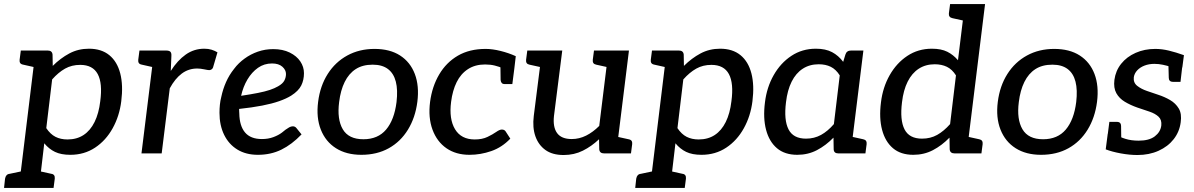

<svg xmlns="http://www.w3.org/2000/svg" viewBox="-44 -759 5909 950"><path d="M49 171 132 -509H192Q214 -509 216 -489L217 -433Q255 -471 299 -494.5Q343 -518 396 -518Q458 -518 497 -486Q536 -454 551 -395.5Q566 -337 556 -258Q547 -185 513.5 -124.5Q480 -64 426.5 -28.5Q373 7 304 7Q258 7 228 -7.5Q198 -22 175 -50L149 171ZM290 -69Q336 -69 369.5 -91Q403 -113 424 -155.5Q445 -198 452 -258Q464 -347 439.5 -392.5Q415 -438 353 -438Q311 -438 278 -419.5Q245 -401 214 -366L185 -125Q205 -95 230.5 -82Q256 -69 290 -69ZM160 -509 138 -424 71 -439Q60 -441 56 -447Q52 -453 53 -463L59 -509ZM-24 171 -19 125Q-17 114 -11.5 108Q-6 102 4 101L75 86L77 171ZM120 171 142 86 210 101Q219 102 223.5 108Q228 114 227 125L221 171Z M656 0 719 -509H777Q793 -509 799 -503Q805 -497 804 -482L801 -408Q834 -460 875 -489Q916 -518 967 -518Q987 -518 1003 -513Q1019 -508 1032 -500L1010 -425Q1008 -419 1002.5 -415.5Q997 -412 991 -412Q985 -412 966 -416Q947 -420 932 -420Q889 -420 855.5 -395Q822 -370 796 -322L756 0ZM747 -509 725 -424 658 -439Q647 -441 643 -447Q639 -453 640 -463L646 -509Z M1232 7Q1173 7 1130.5 -19Q1088 -45 1065 -92Q1042 -139 1042 -201Q1042 -221 1044 -241Q1046 -261 1051 -280Q1059 -318 1074.5 -353Q1090 -388 1114 -418Q1125 -433 1138.5 -446Q1152 -459 1166 -469Q1196 -491 1232 -503.5Q1268 -516 1308 -516Q1355 -516 1389.5 -499Q1424 -482 1442 -455Q1460 -428 1460 -397Q1460 -363 1446.5 -336Q1433 -309 1397 -286Q1373 -271 1337.5 -258.5Q1302 -246 1253 -236.5Q1204 -227 1139 -220Q1139 -215 1139.5 -206.5Q1140 -198 1140 -198Q1141 -136 1168.5 -103.5Q1196 -71 1252 -71Q1283 -71 1308.5 -80.5Q1334 -90 1351 -103Q1359 -110 1368.5 -117Q1378 -124 1387 -129Q1396 -134 1405 -134Q1416 -134 1423 -125L1448 -94Q1400 -44 1348 -18.5Q1296 7 1232 7ZM1149 -285Q1196 -292 1231.5 -299Q1267 -306 1291 -314Q1315 -322 1332 -332Q1355 -345 1363 -360.5Q1371 -376 1371 -393Q1371 -413 1353 -429Q1335 -445 1302 -445Q1263 -445 1232.5 -423.5Q1202 -402 1180.5 -366Q1159 -330 1149 -285Z M1809 -517Q1885 -517 1935.5 -484.5Q1986 -452 2008.5 -393Q2031 -334 2021 -255Q2011 -177 1974.5 -117.5Q1938 -58 1879.5 -25.5Q1821 7 1744 7Q1670 7 1618.5 -25.5Q1567 -58 1543.5 -117.5Q1520 -177 1530 -255Q1540 -334 1577.5 -393Q1615 -452 1674.5 -484.5Q1734 -517 1809 -517ZM1754 -70Q1826 -70 1866.5 -118Q1907 -166 1918 -254Q1925 -314 1914.5 -355Q1904 -396 1875.5 -417.5Q1847 -439 1800 -439Q1750 -439 1716 -417Q1682 -395 1661.5 -353.5Q1641 -312 1634 -254Q1623 -169 1652 -119.5Q1681 -70 1754 -70Z M2279 7Q2212 7 2165 -25.5Q2118 -58 2096 -117.5Q2074 -177 2084 -255Q2094 -331 2129 -390.5Q2164 -450 2221.5 -483.5Q2279 -517 2359 -517Q2392 -517 2432.5 -507Q2473 -497 2508 -481L2501 -421H2445Q2426 -429 2404.5 -434.5Q2383 -440 2356 -440Q2307 -440 2271.5 -417Q2236 -394 2215.5 -352.5Q2195 -311 2188 -255Q2177 -170 2207.5 -119.5Q2238 -69 2305 -69Q2342 -69 2368 -81.5Q2394 -94 2411 -106Q2428 -118 2439 -118Q2451 -118 2457 -110L2481 -73Q2440 -30 2387 -11.5Q2334 7 2279 7ZM2432 -437 2501 -421 2491 -343H2454Q2443 -343 2438.5 -348.5Q2434 -354 2433 -363Z M2745 8Q2689 8 2654.5 -17Q2620 -42 2605 -85Q2590 -128 2597 -185L2638 -509H2738L2697 -185Q2691 -130 2712.5 -100.5Q2734 -71 2785 -71Q2822 -71 2856 -88Q2890 -105 2921 -136L2967 -509H3068L3005 0H2945Q2923 0 2921 -20L2920 -70Q2883 -35 2840 -13.5Q2797 8 2745 8ZM2977 0 2998 -85 3066 -70Q3077 -68 3081 -62Q3085 -56 3084 -46L3078 0ZM2666 -509 2644 -424 2576 -439Q2566 -441 2562 -447Q2558 -453 2559 -463L2565 -509ZM2996 -509 2974 -424 2906 -439Q2896 -441 2892 -447Q2888 -453 2889 -463L2895 -509Z M3172 171 3255 -509H3315Q3337 -509 3339 -489L3340 -433Q3378 -471 3422 -494.5Q3466 -518 3519 -518Q3581 -518 3620 -486Q3659 -454 3674 -395.5Q3689 -337 3679 -258Q3670 -185 3636.5 -124.5Q3603 -64 3549.5 -28.5Q3496 7 3427 7Q3381 7 3351 -7.5Q3321 -22 3298 -50L3272 171ZM3413 -69Q3459 -69 3492.5 -91Q3526 -113 3547 -155.5Q3568 -198 3575 -258Q3587 -347 3562.5 -392.5Q3538 -438 3476 -438Q3434 -438 3401 -419.5Q3368 -401 3337 -366L3308 -125Q3328 -95 3353.5 -82Q3379 -69 3413 -69ZM3283 -509 3261 -424 3194 -439Q3183 -441 3179 -447Q3175 -453 3176 -463L3182 -509ZM3099 171 3104 125Q3106 114 3111.5 108Q3117 102 3127 101L3198 86L3200 171ZM3243 171 3265 86 3333 101Q3342 102 3346.5 108Q3351 114 3350 125L3344 171Z M3901 7Q3839 7 3800.5 -25.5Q3762 -58 3746.5 -116.5Q3731 -175 3741 -253Q3750 -327 3784 -387Q3818 -447 3871.5 -482.5Q3925 -518 3993 -518Q4041 -518 4073 -501Q4105 -484 4128 -453L4139 -489Q4145 -509 4167 -509H4228L4165 0H4104Q4082 0 4081 -20L4080 -78Q4042 -39 3998 -16Q3954 7 3901 7ZM3944 -73Q3985 -73 4018.5 -91.5Q4052 -110 4082 -145L4111 -386Q4092 -416 4066.5 -428.5Q4041 -441 4007 -441Q3962 -441 3928 -419Q3894 -397 3873 -355Q3852 -313 3845 -253Q3834 -165 3857.5 -119Q3881 -73 3944 -73ZM4137 0 4159 -85 4227 -70Q4237 -68 4241 -62Q4245 -56 4244 -46L4238 0Z M4475 7Q4413 7 4374.5 -25.5Q4336 -58 4320.5 -116.5Q4305 -175 4315 -253Q4324 -327 4358 -387Q4392 -447 4445.5 -482.5Q4499 -518 4567 -518Q4613 -518 4643 -503Q4673 -488 4696 -461L4730 -739H4830L4739 0H4679Q4657 0 4655 -20L4654 -78Q4616 -39 4572 -16Q4528 7 4475 7ZM4518 -73Q4560 -73 4593 -91.5Q4626 -110 4657 -145L4686 -386Q4667 -416 4641 -428.5Q4615 -441 4581 -441Q4536 -441 4502 -419Q4468 -397 4447 -355Q4426 -313 4419 -253Q4408 -165 4431.5 -119Q4455 -73 4518 -73ZM4758 -739 4737 -654 4669 -669Q4659 -671 4654.5 -677Q4650 -683 4651 -693L4657 -739ZM4711 0 4733 -85 4801 -70Q4811 -68 4815 -62Q4819 -56 4818 -46L4812 0Z M5172 -517Q5248 -517 5298.5 -484.5Q5349 -452 5371.5 -393Q5394 -334 5384 -255Q5374 -177 5337.5 -117.5Q5301 -58 5242.5 -25.5Q5184 7 5107 7Q5033 7 4981.5 -25.5Q4930 -58 4906.5 -117.5Q4883 -177 4893 -255Q4903 -334 4940.5 -393Q4978 -452 5037.5 -484.5Q5097 -517 5172 -517ZM5117 -70Q5189 -70 5229.5 -118Q5270 -166 5281 -254Q5288 -314 5277.5 -355Q5267 -396 5238.5 -417.5Q5210 -439 5163 -439Q5113 -439 5079 -417Q5045 -395 5024.5 -353.5Q5004 -312 4997 -254Q4986 -169 5015 -119.5Q5044 -70 5117 -70Z M5584 8Q5545 8 5501.5 0Q5458 -8 5427 -20L5437 -97L5485 -90Q5496 -81 5524.5 -72Q5553 -63 5590 -63Q5642 -63 5670 -84.5Q5698 -106 5702 -138Q5705 -166 5688.5 -181.5Q5672 -197 5644 -206.5Q5616 -216 5583 -227Q5549 -239 5521.5 -255.5Q5494 -272 5479.5 -298Q5465 -324 5470 -364Q5476 -409 5503.5 -443.5Q5531 -478 5575 -497.5Q5619 -517 5672 -517Q5705 -517 5740 -508.5Q5775 -500 5814 -486L5806 -425L5750 -428Q5731 -434 5710 -438.5Q5689 -443 5668 -443Q5641 -443 5619 -434.5Q5597 -426 5583 -411Q5569 -396 5566 -377Q5563 -350 5582.5 -334.5Q5602 -319 5631 -309Q5660 -299 5687 -290Q5718 -280 5745.5 -264Q5773 -248 5788.5 -222Q5804 -196 5798 -154Q5792 -107 5763.5 -70.5Q5735 -34 5688.5 -13Q5642 8 5584 8ZM5737 -448 5806 -432 5797 -354H5761Q5749 -354 5744 -359.5Q5739 -365 5739 -374ZM5504 -62 5435 -78 5445 -156H5482Q5493 -156 5498 -150.5Q5503 -145 5503 -136Z"/></svg>

Font: Aleo Medium
Style: Italic
Weight: 500
Italic angle: -7°
Designer: Alessio Laiso
Foundry: Alessio Laiso
Version: Version 2.001;gftools[0.9.29]